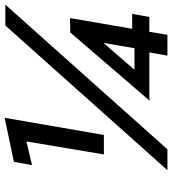

<svg xmlns="http://www.w3.org/2000/svg" viewBox="23 -765 742 828"><g transform="rotate(-90 394.0 -351.0)"><path d="M96 -584 198 -608 142 -274H226L300 -702L110 -662ZM698 -699 74 0H164L788 -699ZM381 -78H582L568 0H658L671 -78H735L748 -152H684L730 -420L668 -419L373 -76ZM600 -142H507L623 -276Z"/></g></svg>

Font: Jost* 600 Semi Italic
Style: Italic
Weight: 600
Italic angle: -10°
Version: Version 3.200; ttfautohint (v0.97) -l 8 -r 50 -G 200 -x 14 -